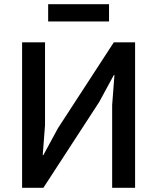

<svg xmlns="http://www.w3.org/2000/svg" viewBox="-20 -901 754 921"><path d="M86 -698H196V-301L185 -157H188L258 -286L526 -698H628V0H518V-397L529 -541H526L456 -412L188 0H86ZM211 -881H503V-798H211Z"/></svg>

Font: Plexus Sans Medium
Style: Regular
Weight: 500
Version: Version 2.001;PS 002.001;hotconv 1.0.70;makeotf.lib2.5.58329